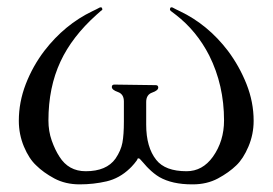

<svg xmlns="http://www.w3.org/2000/svg" viewBox="-20 -478 730 513"><path d="M192.9 14.6Q154.8 14.6 125.2 -1.2Q95.7 -17.1 76.7 -36.1Q57.6 -53.7 43.9 -86.4Q30.3 -119.1 30.3 -155.3Q30.3 -205.1 48.8 -253.2Q67.4 -301.3 98.6 -342.3Q152.8 -412.6 227.1 -448.2Q236.8 -452.6 246.6 -458Q248 -458.5 249.5 -458.5Q253.4 -458.5 253.4 -451.7Q252.4 -451.7 237.8 -438.5Q172.4 -379.9 141.6 -313.5Q109.4 -244.6 109.4 -156.2Q109.4 -127.4 118.2 -102.5Q127 -77.6 138.7 -59.6Q163.1 -20.5 209 -20.5Q264.6 -20.5 288.6 -54.2Q303.2 -75.7 307.1 -96.9Q311 -118.2 311 -153.3V-207Q311 -226.6 294.9 -232.2Q278.8 -237.8 278.8 -245.6Q278.8 -252 285.6 -252L396 -250.5Q402.8 -250.5 402.8 -244.1Q402.8 -236.3 386.7 -230.7Q370.6 -225.1 370.6 -205.6V-145Q370.6 -84.5 397.5 -50.8Q421.4 -20.5 478.5 -20.5Q521 -20.5 548.8 -59.1Q578.6 -101.1 578.6 -156.2Q578.6 -250.5 539.1 -329.6Q505.4 -395.5 449.7 -438.5Q434.1 -449.7 434.1 -451.7Q434.1 -458.5 438 -458.5Q439.5 -458.5 440.9 -458Q450.7 -452.6 460.4 -448.2Q535.2 -412.6 588.9 -342.3Q619.6 -301.3 638.7 -253.2Q657.7 -205.1 657.7 -155.3Q657.7 -119.1 643.8 -86.4Q629.9 -53.7 611.3 -36.1Q591.8 -17.1 562.3 -1.2Q532.7 14.6 495.1 14.6H493.2Q439.9 14.6 405.8 -4.9Q391.1 -13.7 377 -27.8Q374 -30.3 363.5 -42.5Q353 -54.7 351.6 -54.7H348.1Q346.7 -49.8 338.6 -40.5Q330.6 -31.2 326.7 -27.8Q299.3 -1.5 264.6 6.6Q230 14.6 192.9 14.6Z"/></svg>

Font: Caudex
Style: Regular
Weight: 400
Version: Version 1.01